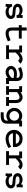

<svg xmlns="http://www.w3.org/2000/svg" viewBox="2258 -2866 758 5313"><g transform="rotate(90 2636.5 -210.0)"><path d="M406.2 -464.8 482.4 -452.1Q472.7 -403.3 472.7 -367.2Q472.7 -335.9 482.4 -296.9L406.2 -286.1Q402.3 -293 401.4 -298.8L393.6 -321.3Q376 -372.1 274.4 -372.1Q171.9 -372.1 171.9 -317.4Q171.9 -299.8 181.6 -288.6Q191.4 -277.3 214.4 -271.5Q237.3 -265.6 250 -264.2Q262.7 -262.7 293 -260.7Q349.6 -256.8 369.6 -254.9Q389.6 -252.9 416 -246.1Q442.4 -239.3 459 -226.6Q505.9 -191.4 505.9 -132.8Q505.9 -70.3 451.2 -28.3Q396.5 13.7 311.5 13.7Q276.4 13.7 247.1 4.4Q217.8 -4.9 206.1 -12.7Q194.3 -20.5 174.8 -36.1L163.1 14.6L86.9 9.8Q96.7 -48.8 96.7 -83Q96.7 -118.2 86.9 -159.2L163.1 -168Q172.9 -122.1 202.1 -96.2Q231.4 -70.3 295.9 -70.3Q350.6 -70.3 384.3 -87.4Q418 -104.5 418 -134.8Q418 -161.1 393.1 -168.9Q368.2 -176.8 299.8 -180.7Q191.4 -187.5 148.4 -212.9Q120.1 -229.5 102.1 -258.3Q84 -287.1 84 -320.3Q84 -385.7 141.1 -420.9Q198.2 -456.1 263.7 -456.1Q333 -456.1 393.6 -410.2Z M741.2 -569.3H826.2V-432.6H1048.8V-352.5H826.2V-188.5Q826.2 -161.1 826.7 -149.4Q827.1 -137.7 831.1 -118.7Q835 -99.6 842.3 -91.8Q849.6 -84 864.7 -77.1Q879.9 -70.3 902.3 -70.3Q929.7 -70.3 959 -77.1Q988.3 -84 1006.3 -90.8Q1024.4 -97.7 1062.5 -113.3L1093.8 -126L1126 -48.8Q990.2 13.7 910.2 13.7Q825.2 13.7 782.2 -30.3Q755.9 -58.6 748.5 -95.2Q741.2 -131.8 741.2 -188.5V-352.5H676.8V-432.6H741.2Z M1241.2 -442.4H1434.6V-370.1Q1461.9 -396.5 1481 -411.1Q1500 -425.8 1536.1 -440.9Q1572.3 -456.1 1611.3 -456.1Q1645.5 -456.1 1674.8 -444.3Q1704.1 -432.6 1715.8 -422.9Q1727.5 -413.1 1744.1 -396.5L1657.2 -330.1Q1632.8 -372.1 1594.7 -372.1Q1583 -372.1 1569.8 -367.7Q1556.6 -363.3 1543.9 -356.4Q1531.2 -349.6 1518.1 -339.8Q1504.9 -330.1 1494.1 -320.8Q1483.4 -311.5 1472.2 -300.8Q1460.9 -290 1454.1 -283.2Q1447.3 -276.4 1441.4 -269.5L1434.6 -262.7V-80.1H1615.2V0H1232.4V-80.1H1349.6V-362.3H1241.2Z M2221.7 -299.8V-80.1H2305.7V0H2136.7V-46.9Q2053.7 13.7 1975.6 13.7Q1901.4 13.7 1853 -32.7Q1804.7 -79.1 1804.7 -138.7Q1804.7 -163.1 1815.4 -189Q1826.2 -214.8 1849.6 -240.7Q1873 -266.6 1918.9 -283.2Q1964.8 -299.8 2025.4 -299.8Q2066.4 -299.8 2136.7 -292Q2136.7 -310.5 2134.8 -320.8Q2132.8 -331.1 2125 -347.2Q2117.2 -363.3 2096.2 -371.1Q2075.2 -378.9 2041 -378.9Q1973.6 -378.9 1870.1 -334L1836.9 -412.1Q1960.9 -462.9 2042 -462.9Q2132.8 -462.9 2177.2 -420.4Q2221.7 -377.9 2221.7 -299.8ZM2136.7 -158.2V-209Q2061.5 -219.7 2035.2 -219.7Q1996.1 -219.7 1967.8 -211.9Q1939.5 -204.1 1925.3 -194.3Q1911.1 -184.6 1903.3 -171.4Q1895.5 -158.2 1894 -150.9Q1892.6 -143.6 1892.6 -137.7Q1892.6 -111.3 1917.5 -90.8Q1942.4 -70.3 1974.6 -70.3Q2057.6 -70.3 2136.7 -158.2Z M2366.2 -442.4H2530.3V-401.4Q2608.4 -456.1 2671.9 -456.1Q2744.1 -456.1 2788.1 -407.2Q2832 -358.4 2832 -280.3V-80.1H2911.1V0H2665V-80.1H2747.1V-276.4Q2747.1 -317.4 2727.5 -344.7Q2708 -372.1 2673.8 -372.1Q2648.4 -372.1 2619.1 -359.9Q2589.8 -347.7 2576.2 -338.4Q2562.5 -329.1 2530.3 -305.7V-80.1H2604.5V0H2364.3V-80.1H2445.3V-362.3H2366.2Z M3318.4 -442.4H3480.5V-362.3H3403.3V-43.9Q3403.3 66.4 3348.1 107.4Q3293 148.4 3189.5 148.4H3087.9V68.4Q3235.4 68.4 3264.6 57.6Q3280.3 51.8 3291 42.5Q3301.8 33.2 3307.1 24.4Q3312.5 15.6 3314.9 0Q3317.4 -15.6 3317.9 -25.9Q3318.4 -36.1 3318.4 -55.7Q3259.8 -7.8 3184.6 -7.8Q3092.8 -7.8 3028.8 -72.3Q2964.8 -136.7 2964.8 -226.6Q2964.8 -319.3 3030.8 -382.8Q3096.7 -446.3 3185.5 -446.3Q3260.7 -446.3 3318.4 -400.4ZM3318.4 -225.6Q3318.4 -285.2 3279.8 -323.7Q3241.2 -362.3 3188.5 -362.3Q3135.7 -362.3 3095.2 -323.7Q3054.7 -285.2 3054.7 -227.5Q3054.7 -170.9 3093.8 -131.3Q3132.8 -91.8 3187.5 -91.8Q3244.1 -91.8 3281.2 -131.8Q3318.4 -171.9 3318.4 -225.6Z M4039.1 -140.6 4078.1 -65.4Q3941.4 13.7 3825.2 13.7Q3708 13.7 3641.6 -53.7Q3575.2 -121.1 3575.2 -218.8Q3575.2 -317.4 3642.1 -386.7Q3709 -456.1 3818.4 -456.1Q3926.8 -456.1 3988.8 -392.1Q4050.8 -328.1 4050.8 -249Q4050.8 -215.8 4047.9 -189.5H3665Q3669.9 -168.9 3676.3 -154.8Q3682.6 -140.6 3698.7 -118.2Q3714.8 -95.7 3747.1 -83Q3779.3 -70.3 3823.2 -70.3Q3919.9 -70.3 4039.1 -140.6ZM3670.9 -269.5H3960.9Q3933.6 -372.1 3819.3 -372.1Q3709 -372.1 3670.9 -269.5Z M4170.9 -442.4H4364.3V-370.1Q4391.6 -396.5 4410.6 -411.1Q4429.7 -425.8 4465.8 -440.9Q4502 -456.1 4541 -456.1Q4575.2 -456.1 4604.5 -444.3Q4633.8 -432.6 4645.5 -422.9Q4657.2 -413.1 4673.8 -396.5L4586.9 -330.1Q4562.5 -372.1 4524.4 -372.1Q4512.7 -372.1 4499.5 -367.7Q4486.3 -363.3 4473.6 -356.4Q4460.9 -349.6 4447.8 -339.8Q4434.6 -330.1 4423.8 -320.8Q4413.1 -311.5 4401.9 -300.8Q4390.6 -290 4383.8 -283.2Q4377 -276.4 4371.1 -269.5L4364.3 -262.7V-80.1H4544.9V0H4162.1V-80.1H4279.3V-362.3H4170.9Z M5093.8 -464.8 5169.9 -452.1Q5160.2 -403.3 5160.2 -367.2Q5160.2 -335.9 5169.9 -296.9L5093.8 -286.1Q5089.8 -293 5088.9 -298.8L5081.1 -321.3Q5063.5 -372.1 4961.9 -372.1Q4859.4 -372.1 4859.4 -317.4Q4859.4 -299.8 4869.1 -288.6Q4878.9 -277.3 4901.9 -271.5Q4924.8 -265.6 4937.5 -264.2Q4950.2 -262.7 4980.5 -260.7Q5037.1 -256.8 5057.1 -254.9Q5077.1 -252.9 5103.5 -246.1Q5129.9 -239.3 5146.5 -226.6Q5193.4 -191.4 5193.4 -132.8Q5193.4 -70.3 5138.7 -28.3Q5084 13.7 4999 13.7Q4963.9 13.7 4934.6 4.4Q4905.3 -4.9 4893.6 -12.7Q4881.8 -20.5 4862.3 -36.1L4850.6 14.6L4774.4 9.8Q4784.2 -48.8 4784.2 -83Q4784.2 -118.2 4774.4 -159.2L4850.6 -168Q4860.4 -122.1 4889.6 -96.2Q4918.9 -70.3 4983.4 -70.3Q5038.1 -70.3 5071.8 -87.4Q5105.5 -104.5 5105.5 -134.8Q5105.5 -161.1 5080.6 -168.9Q5055.7 -176.8 4987.3 -180.7Q4878.9 -187.5 4835.9 -212.9Q4807.6 -229.5 4789.6 -258.3Q4771.5 -287.1 4771.5 -320.3Q4771.5 -385.7 4828.6 -420.9Q4885.7 -456.1 4951.2 -456.1Q5020.5 -456.1 5081.1 -410.2Z"/></g></svg>

Font: Thabit-Bold
Style: Bold
Weight: 700
Designer: Regenerated by Nadim Shaikli
Foundry: MAK Alagha
Version: 0.01